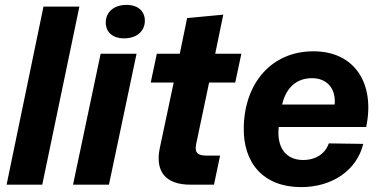

<svg xmlns="http://www.w3.org/2000/svg" viewBox="-20 -756 1559 786"><path d="M7 0H153L305 -729H158Z M279 0H426L539 -536H392ZM488 -599C539 -599 573 -628 573 -671C573 -710 545 -736 498 -736C447 -736 413 -707 413 -664C413 -625 440 -599 488 -599Z M759 0H856L881 -119H828C793 -119 775 -127 783 -166L836 -418H943L968 -536H861L894 -696L746 -682L716 -536H622L597 -418H691L634 -149C615 -57 655 0 759 0Z M1135 -328C1151 -398 1195 -436 1257 -436C1319 -436 1356 -393 1350 -328ZM1213 10C1340 10 1441 -59 1467 -167L1326 -169C1312 -128 1274 -101 1221 -101C1151 -101 1112 -151 1121 -236H1479C1516 -412 1434 -546 1263 -546C1093 -546 982 -418 978 -237C974 -88 1059 10 1213 10Z"/></svg>

Font: Mona Sans
Style: Bold Italic
Weight: 700
Italic angle: -11.7°
Designer: Deni Anggara
Foundry: GitHub
Version: Version 2.000;Glyphs 3.2.3 (3260)